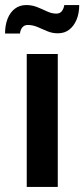

<svg xmlns="http://www.w3.org/2000/svg" viewBox="-56 -741 334 761"><path d="M50 0V-527H173V0ZM-36 -608Q-36 -641 -26 -666.5Q-16 -692 3 -706.5Q22 -721 48 -721Q71 -721 91 -713Q111 -705 130 -696Q149 -687 167 -687Q181 -687 188.5 -696Q196 -705 199 -721H258Q258 -688 247.5 -663Q237 -638 218.5 -623.5Q200 -609 173 -609Q151 -609 131 -617.5Q111 -626 92.5 -634Q74 -642 54 -642Q41 -642 33 -633Q25 -624 23 -608Z"/></svg>

Font: Archivo Condensed
Style: Bold
Weight: 700
Width: 3
Designer: Hector Gatti
Foundry: Omnibus-Type
Version: Version 2.001